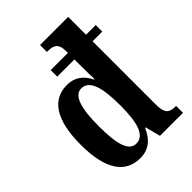

<svg xmlns="http://www.w3.org/2000/svg" viewBox="-222 -864 979 979"><g transform="rotate(-45 267.0 -375.0)"><path d="M203 10C266 10 304 -25 329 -82H333L354 0H520V-50H513C473 -50 452 -64 452 -125V-584H522V-631H452V-760H249V-710H256C291 -710 321 -702 321 -646V-631H197V-584H321V-544C321 -510 322 -455 323 -441H319C296 -487 262 -519 201 -519C96 -519 36 -433 36 -253C36 -75 96 10 203 10ZM241 -57C188 -57 168 -125 168 -253C168 -381 188 -455 241 -455C302 -455 321 -376 321 -254C321 -133 302 -57 241 -57Z"/></g></svg>

Font: Noto Serif Devanagari ExtraCondensed
Style: Bold
Weight: 700
Width: 2
Designer: Universal Thirst, Indian Type Foundry and the Monotype Design Team
Foundry: Monotype Imaging Inc.
Version: Version 2.004